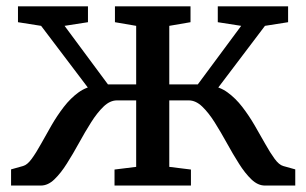

<svg xmlns="http://www.w3.org/2000/svg" viewBox="-20 -575 949 595"><path d="M14.3 0V-50.1L51.4 -60.5Q64.7 -64.1 78.3 -82.9Q92 -101.6 107.1 -129Q122.2 -156.3 139.5 -186.4Q156.8 -216.4 177.7 -243.6Q198.6 -270.7 223.5 -288.8Q248.5 -306.8 278.7 -309.6L281.6 -264.9L107.4 -494.9L35.7 -506.2V-555.3H252.6V-506.2L180.1 -494.9L314.5 -313.5H402V-494.9L336.2 -506.2V-555.3H570.4V-506.2L504.6 -494.9V-313.5H593L727.4 -494.9L654.9 -506.2V-555.3H872.8V-506.2L801.1 -494.9L627 -264.9L629.9 -309.6Q660.1 -306.8 685 -288.8Q710 -270.7 730.9 -243.6Q751.8 -216.4 769.2 -186.4Q786.7 -156.3 802 -129Q817.3 -101.6 831 -82.9Q844.7 -64.1 857.8 -60.5L895 -50.1V0H800.9Q779.1 0 759.2 -19Q739.3 -38.1 720.4 -68.1Q701.4 -98.1 682.8 -132Q664.2 -165.8 645.3 -195.8Q626.4 -225.8 606.5 -244.9Q586.6 -263.9 564.8 -263.9H504.6V-57.9L571.7 -49.6V0H334.9V-49.6L402 -57.9V-263.9H342.7Q320.9 -263.9 301.1 -244.9Q281.2 -225.8 262.3 -195.8Q243.3 -165.8 224.8 -132Q206.2 -98.1 187.2 -68.1Q168.3 -38.1 148.4 -19Q128.6 0 106.6 0Z"/></svg>

Font: Merriweather Light
Style: Regular
Weight: 300
Designer: Eben Sorkin
Foundry: Eben Sorkin
Version: Version 2.100